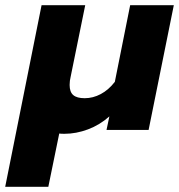

<svg xmlns="http://www.w3.org/2000/svg" viewBox="-76 -500 689 739"><path d="M84 -480H252L196 -205Q192 -189 192 -173Q192 -146 206 -134Q220 -122 250 -122Q282 -122 312 -138Q342 -154 366 -185L425 -480H593L496 0H334L345 -52Q308 -19 262.5 -2Q217 15 172 15Q158 15 152 14L110 219H-56Z"/></svg>

Font: Readiness ExtraBold
Style: Italic
Weight: 800
Italic angle: -12°
Designer: Katatrad Team
Foundry: CadsonDemak
Version: Version 1.00;January 16, 2020;FontCreator 12.0.0.2550 64-bit